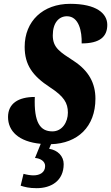

<svg xmlns="http://www.w3.org/2000/svg" viewBox="-20 -744 581 1004"><path d="M172 240C247 240 313 202 313 114C313 73 282 41 237 34L247 10C386 6 479 -81 479 -228C479 -309 444 -374 366 -425C294 -472 256 -494 256 -559C256 -626 289 -659 330 -659C393 -659 409 -579 407 -517C502 -517 541 -552 541 -614C541 -674 484 -724 347 -724C205 -724 109 -634 109 -499C109 -405 150 -347 242 -287C314 -240 335 -206 335 -155C335 -105 305 -57 254 -57C190 -57 157 -103 162 -237C76 -237 22 -203 22 -132C22 -59 77 -3 193 8L163 82C192 84 216 100 216 124C216 158 188 173 155 173C140 173 121 170 103 165L88 227C110 234 132 240 172 240Z"/></svg>

Font: Noto Serif ExtraCondensed Black
Style: Italic
Weight: 900
Width: 2
Italic angle: -12°
Designer: Monotype Design Team
Foundry: Monotype Imaging Inc.
Version: Version 2.014